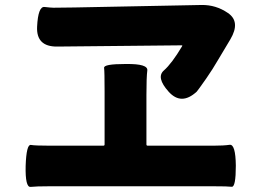

<svg xmlns="http://www.w3.org/2000/svg" viewBox="-20 -753 1040 771"><path d="M83 -87Q86 -174 104 -171Q122 -168 178 -168H395Q400 -168 400 -173V-386Q400 -465 398 -480.5Q396 -496 483 -496H487Q575 -497 571.5 -470Q568 -443 568 -372V-173Q568 -168 573 -168H838Q878 -168 902 -171.5Q926 -175 927 -88Q927 -1 910.5 -3Q894 -5 838 -5H178Q125 -5 103 -2.5Q81 0 83 -87ZM770 -385Q708 -328 657 -385Q606 -442 638 -470Q670 -498 711 -567Q714 -571 709 -571L210 -566Q125 -565 129 -646Q133 -728 159 -725Q185 -722 195 -722Q237 -722 279 -723L789 -733Q847 -734 895 -701Q947 -666 905 -595L856 -513Q834 -475 809 -439Q774 -389 770 -385Z"/></svg>

Font: Resource Han Rounded TW Heavy
Style: Regular
Weight: 900
Designer: Cyano Hao (round all glyphs); Ryoko NISHIZUKA 西塚涼子 (kana, bopomofo & ideographs); Paul D. Hunt (Latin, Greek & Cyrillic)
Foundry: Cyano Hao
Version: 0.990